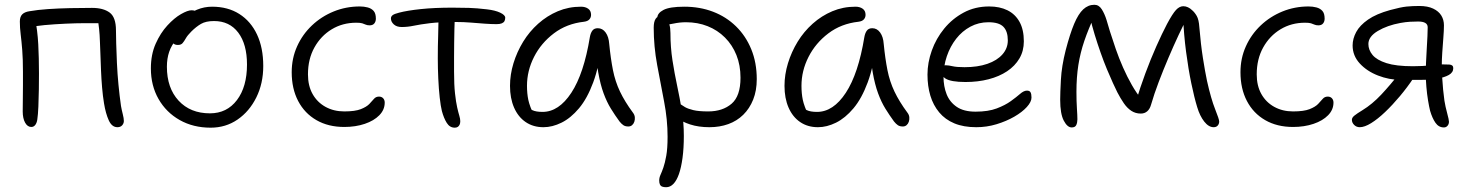

<svg xmlns="http://www.w3.org/2000/svg" viewBox="-20 -522 6159 803"><path d="M471 10Q448 10 435 -18.5Q422 -47 415 -90Q410 -120 407 -155.5Q404 -191 402.5 -227Q401 -263 400 -294Q399 -325 398 -346Q397 -378 394.5 -400.5Q392 -423 389 -445L409 -425H331Q300 -425 255 -423Q210 -421 166 -417Q122 -413 94 -406L126 -449Q137 -394 140 -337Q143 -280 143 -215Q143 -186 142.5 -148.5Q142 -111 140.5 -76.5Q139 -42 136 -22Q134 -8 127.5 0.5Q121 9 111 9Q95 9 85 -9Q75 -27 75 -56Q75 -78 75.5 -107Q76 -136 76 -166.5Q76 -197 76 -222Q76 -275 73 -312.5Q70 -350 66.5 -378Q63 -406 63 -432Q63 -452 73 -462Q83 -472 103 -475Q137 -481 181 -484Q225 -487 273 -488Q321 -489 365 -489Q412 -489 438.5 -469.5Q465 -450 465 -395Q465 -376 466 -340Q467 -304 469 -259Q471 -214 475.5 -167.5Q480 -121 486 -79Q489 -62 493.5 -44.5Q498 -27 498 -16Q498 -6 491 2Q484 10 471 10Z M861 12Q788 12 731.5 -20Q675 -52 643 -108Q611 -164 611 -236Q611 -294 631 -339Q651 -384 680 -415.5Q709 -447 737 -463Q765 -479 781 -479Q789 -479 794.5 -477Q800 -475 803 -470.5Q806 -466 806 -458Q806 -442 800 -430Q794 -418 774 -405Q739 -382 718 -357.5Q697 -333 687.5 -305Q678 -277 678 -243Q678 -154 727 -101Q776 -48 858 -48Q929 -48 971 -103.5Q1013 -159 1013 -252Q1013 -337 976.5 -385.5Q940 -434 875 -434Q841 -434 820.5 -422Q800 -410 780 -390Q764 -374 757 -361.5Q750 -349 743.5 -341.5Q737 -334 724 -334Q711 -334 704.5 -341Q698 -348 698 -363Q698 -383 712 -406Q726 -429 750 -449Q774 -469 804 -481.5Q834 -494 867 -494Q933 -494 981 -463.5Q1029 -433 1055 -377.5Q1081 -322 1081 -246Q1081 -173 1052 -114.5Q1023 -56 973.5 -22Q924 12 861 12Z M1420 9Q1353 9 1303.5 -19.5Q1254 -48 1227 -99.5Q1200 -151 1200 -220Q1200 -278 1222.5 -328Q1245 -378 1284.5 -415.5Q1324 -453 1375.5 -474Q1427 -495 1485 -495Q1502 -495 1517.5 -491Q1533 -487 1542.5 -476.5Q1552 -466 1552 -444Q1552 -432 1545.5 -424Q1539 -416 1526 -416Q1516 -416 1509.5 -419Q1503 -422 1495 -424.5Q1487 -427 1470 -427Q1413 -427 1367.5 -399.5Q1322 -372 1295 -323.5Q1268 -275 1268 -211Q1268 -163 1287.5 -128.5Q1307 -94 1341.5 -75Q1376 -56 1420 -56Q1465 -56 1489 -65.5Q1513 -75 1524.5 -87Q1536 -99 1544 -108.5Q1552 -118 1565 -118Q1576 -118 1582.5 -111Q1589 -104 1589 -93Q1589 -63 1566.5 -40Q1544 -17 1505.5 -4Q1467 9 1420 9Z M1660 -409Q1639 -409 1627 -420Q1615 -431 1615 -445Q1615 -453 1622 -458.5Q1629 -464 1649 -469Q1683 -478 1740 -484Q1797 -490 1872 -490Q1909 -490 1941.5 -489Q1974 -488 2016 -483Q2051 -479 2072 -469Q2093 -459 2093 -448Q2093 -440 2090 -434Q2087 -428 2079 -424.5Q2071 -421 2057 -421Q2035 -421 2007.5 -423Q1980 -425 1949.5 -427.5Q1919 -430 1887 -430Q1819 -430 1778 -425Q1737 -420 1711 -414.5Q1685 -409 1660 -409ZM1882 12Q1861 12 1848.5 -8Q1836 -28 1828 -58Q1823 -78 1819 -114Q1815 -150 1813 -193.5Q1811 -237 1811 -278Q1811 -331 1812.5 -372.5Q1814 -414 1814 -442L1882 -447Q1881 -427 1880.5 -401Q1880 -375 1879.5 -345Q1879 -315 1879 -283.5Q1879 -252 1879 -222Q1879 -167 1883 -131Q1887 -95 1892 -73Q1897 -51 1901 -38Q1905 -25 1905 -15Q1905 -6 1902 0Q1899 6 1894 9Q1889 12 1882 12Z M2253 10Q2210 10 2178.5 -11.5Q2147 -33 2130 -72Q2113 -111 2113 -163Q2113 -210 2127.5 -257.5Q2142 -305 2168 -347.5Q2194 -390 2231 -423Q2268 -456 2313 -475Q2358 -494 2410 -494Q2428 -494 2440 -485.5Q2452 -477 2452 -460Q2452 -449 2445 -441Q2438 -433 2422 -431Q2350 -423 2296.5 -382.5Q2243 -342 2213.5 -284Q2184 -226 2184 -163Q2184 -131 2189.5 -104.5Q2195 -78 2215 -36L2169 -93Q2191 -69 2206 -61.5Q2221 -54 2249 -54Q2317 -54 2369.5 -134Q2422 -214 2447 -367Q2450 -384 2457.5 -394Q2465 -404 2480 -404Q2500 -404 2513 -386Q2526 -368 2528 -338Q2534 -277 2543.5 -229Q2553 -181 2573 -139Q2593 -97 2627 -51Q2634 -42 2635 -32Q2636 -22 2633 -13Q2630 -4 2623.5 1.5Q2617 7 2608 7Q2595 7 2587 1.5Q2579 -4 2571 -14Q2552 -40 2535 -67.5Q2518 -95 2504.5 -131.5Q2491 -168 2482 -219Q2473 -270 2471 -342L2497 -341Q2486 -245 2461 -177.5Q2436 -110 2401.5 -69Q2367 -28 2328.5 -9Q2290 10 2253 10Z M2947 10Q2902 10 2866.5 -1.5Q2831 -13 2810 -30.5Q2789 -48 2789 -67Q2789 -78 2793 -85Q2797 -92 2809 -92Q2818 -92 2825.5 -86.5Q2833 -81 2845 -74Q2857 -67 2879.5 -61.5Q2902 -56 2942 -56Q3002 -56 3039.5 -88Q3077 -120 3077 -197Q3077 -249 3060 -291.5Q3043 -334 3012 -365Q2981 -396 2939.5 -412.5Q2898 -429 2849 -429Q2823 -429 2797.5 -423.5Q2772 -418 2757 -418Q2748 -418 2741.5 -422Q2735 -426 2732 -433Q2729 -440 2729 -447Q2729 -467 2755 -480.5Q2781 -494 2842 -494Q2907 -494 2962 -473Q3017 -452 3058 -412Q3099 -372 3122 -316Q3145 -260 3145 -191Q3145 -143 3130 -105.5Q3115 -68 3088.5 -42Q3062 -16 3026 -3Q2990 10 2947 10ZM2766 261Q2756 261 2749.5 258.5Q2743 256 2740 249.5Q2737 243 2737 233Q2737 221 2742.5 209Q2748 197 2754.5 178.5Q2761 160 2766.5 129.5Q2772 99 2772 50Q2772 -22 2757.5 -97Q2743 -172 2728.5 -250Q2714 -328 2714 -406Q2714 -432 2722.5 -444Q2731 -456 2747 -456Q2759 -456 2767 -446Q2775 -436 2779.5 -420Q2784 -404 2784 -384Q2784 -324 2792.5 -269.5Q2801 -215 2812 -163.5Q2823 -112 2831.5 -60.5Q2840 -9 2840 46Q2840 98 2834.5 138.5Q2829 179 2819.5 206Q2810 233 2796.5 247Q2783 261 2766 261Z M3401 10Q3358 10 3326.5 -11.5Q3295 -33 3278 -72Q3261 -111 3261 -163Q3261 -210 3275.5 -257.5Q3290 -305 3316 -347.5Q3342 -390 3379 -423Q3416 -456 3461 -475Q3506 -494 3558 -494Q3576 -494 3588 -485.5Q3600 -477 3600 -460Q3600 -449 3593 -441Q3586 -433 3570 -431Q3498 -423 3444.5 -382.5Q3391 -342 3361.5 -284Q3332 -226 3332 -163Q3332 -131 3337.5 -104.5Q3343 -78 3363 -36L3317 -93Q3339 -69 3354 -61.5Q3369 -54 3397 -54Q3465 -54 3517.5 -134Q3570 -214 3595 -367Q3598 -384 3605.5 -394Q3613 -404 3628 -404Q3648 -404 3661 -386Q3674 -368 3676 -338Q3682 -277 3691.5 -229Q3701 -181 3721 -139Q3741 -97 3775 -51Q3782 -42 3783 -32Q3784 -22 3781 -13Q3778 -4 3771.5 1.5Q3765 7 3756 7Q3743 7 3735 1.5Q3727 -4 3719 -14Q3700 -40 3683 -67.5Q3666 -95 3652.5 -131.5Q3639 -168 3630 -219Q3621 -270 3619 -342L3645 -341Q3634 -245 3609 -177.5Q3584 -110 3549.5 -69Q3515 -28 3476.5 -9Q3438 10 3401 10Z M4063 10Q4010 10 3971.5 -6Q3933 -22 3908 -52Q3883 -82 3871 -122Q3859 -162 3859 -210Q3859 -260 3877 -310.5Q3895 -361 3929 -402.5Q3963 -444 4010.5 -469.5Q4058 -495 4117 -495Q4161 -495 4193.5 -479Q4226 -463 4244 -430.5Q4262 -398 4262 -349Q4262 -309 4243.5 -277.5Q4225 -246 4192 -224Q4159 -202 4114.5 -190.5Q4070 -179 4018 -179Q3956 -179 3933.5 -194Q3911 -209 3911 -227Q3911 -238 3916.5 -243.5Q3922 -249 3936 -249Q3947 -249 3964 -245Q3981 -241 4014 -241Q4069 -241 4109.5 -255Q4150 -269 4172.5 -294.5Q4195 -320 4195 -353Q4195 -391 4176.5 -410Q4158 -429 4114 -429Q4073 -429 4038.5 -410.5Q4004 -392 3979 -360Q3954 -328 3940 -287Q3926 -246 3926 -201Q3926 -161 3939 -128Q3952 -95 3981.5 -75Q4011 -55 4060 -55Q4113 -55 4148.5 -68.5Q4184 -82 4207.5 -99Q4231 -116 4246.5 -129.5Q4262 -143 4275 -143Q4286 -143 4290 -136Q4294 -129 4294 -114Q4294 -96 4274.5 -74.5Q4255 -53 4222 -34Q4189 -15 4148 -2.5Q4107 10 4063 10Z M4462 11Q4444 11 4429 -17.5Q4414 -46 4414 -105Q4414 -132 4417 -188.5Q4420 -245 4437 -312Q4455 -381 4472.5 -422.5Q4490 -464 4510.5 -483Q4531 -502 4557 -502Q4576 -502 4588 -483Q4600 -464 4608 -438Q4616 -412 4622 -391Q4633 -356 4646.5 -317Q4660 -278 4677 -239.5Q4694 -201 4714 -166Q4734 -131 4756 -105L4731 -98Q4748 -155 4770 -214.5Q4792 -274 4816 -328Q4840 -382 4861 -422Q4884 -465 4898.5 -480.5Q4913 -496 4929 -496Q4939 -496 4948.5 -491.5Q4958 -487 4965 -480Q4976 -471 4985 -455.5Q4994 -440 4996 -408Q5002 -336 5011 -279Q5020 -222 5028 -184Q5045 -108 5062 -65.5Q5079 -23 5079 -14Q5079 -4 5073 3Q5067 10 5056 10Q5035 10 5016.5 -13.5Q4998 -37 4987 -74Q4975 -113 4962.5 -173Q4950 -233 4940.5 -305.5Q4931 -378 4928 -452L4950 -457Q4931 -422 4909.5 -376Q4888 -330 4866.5 -279.5Q4845 -229 4826 -179Q4807 -129 4794 -84Q4789 -66 4778 -56.5Q4767 -47 4751 -47Q4729 -47 4711.5 -58.5Q4694 -70 4680 -90.5Q4666 -111 4653 -136Q4646 -150 4634.5 -175Q4623 -200 4609.5 -232.5Q4596 -265 4583 -302Q4570 -339 4558.5 -376.5Q4547 -414 4539 -449L4559 -459Q4532 -401 4515 -351Q4498 -301 4490 -250Q4482 -199 4482 -138Q4482 -98 4484 -68Q4486 -38 4486 -23Q4486 -10 4481.5 0.5Q4477 11 4462 11Z M5388 9Q5321 9 5271.5 -19.5Q5222 -48 5195 -99.5Q5168 -151 5168 -220Q5168 -278 5190.5 -328Q5213 -378 5252.5 -415.5Q5292 -453 5343.5 -474Q5395 -495 5453 -495Q5470 -495 5485.5 -491Q5501 -487 5510.5 -476.5Q5520 -466 5520 -444Q5520 -432 5513.5 -424Q5507 -416 5494 -416Q5484 -416 5477.5 -419Q5471 -422 5463 -424.5Q5455 -427 5438 -427Q5381 -427 5335.5 -399.5Q5290 -372 5263 -323.5Q5236 -275 5236 -211Q5236 -163 5255.5 -128.5Q5275 -94 5309.5 -75Q5344 -56 5388 -56Q5433 -56 5457 -65.5Q5481 -75 5492.5 -87Q5504 -99 5512 -108.5Q5520 -118 5533 -118Q5544 -118 5550.5 -111Q5557 -104 5557 -93Q5557 -63 5534.5 -40Q5512 -17 5473.5 -4Q5435 9 5388 9Z M6019 11Q5997 11 5983.5 -8.5Q5970 -28 5961 -59Q5957 -75 5952.5 -102Q5948 -129 5945.5 -159Q5943 -189 5943 -212Q5943 -231 5944 -259Q5945 -287 5947 -316.5Q5949 -346 5950 -371Q5951 -396 5951 -408Q5951 -420 5941 -426Q5931 -432 5911 -432Q5895 -432 5877 -431Q5859 -430 5837 -426Q5782 -416 5742.5 -392.5Q5703 -369 5703 -338Q5703 -313 5720.5 -292Q5738 -271 5778.5 -258Q5819 -245 5889 -245Q5910 -245 5928.5 -246Q5947 -247 5962.5 -249Q5978 -251 5988 -252Q5998 -253 6001 -253Q6025 -253 6041.5 -252Q6058 -251 6058 -237Q6058 -219 6039.5 -208.5Q6021 -198 5990.5 -193Q5960 -188 5923 -188H5837Q5790 -188 5743.5 -206Q5697 -224 5667 -256.5Q5637 -289 5637 -332Q5637 -360 5652 -388Q5667 -416 5701.5 -440Q5736 -464 5794 -480Q5838 -492 5862.5 -494.5Q5887 -497 5916 -497Q5951 -497 5974 -486Q5997 -475 6008 -457Q6019 -439 6019 -416Q6019 -395 6016.5 -364Q6014 -333 6012 -302.5Q6010 -272 6010 -250Q6010 -226 6011.5 -199.5Q6013 -173 6015.5 -147.5Q6018 -122 6021 -101Q6025 -76 6032.5 -48.5Q6040 -21 6040 -13Q6040 -3 6034 4Q6028 11 6019 11ZM5667 10Q5653 10 5643.5 0.5Q5634 -9 5634 -21Q5634 -30 5644.5 -38.5Q5655 -47 5678 -61Q5719 -86 5757 -126.5Q5795 -167 5834 -217L5892 -196Q5866 -157 5835 -120Q5804 -83 5773 -53.5Q5742 -24 5714.5 -7Q5687 10 5667 10Z"/></svg>

Font: Shantell Sans Light
Style: Regular
Weight: 300
Designer: Stephen Nixon, Anya Danilova, Shantell Martin
Foundry: Arrow Type
Version: Version 1.011;[c5ecc13dd]